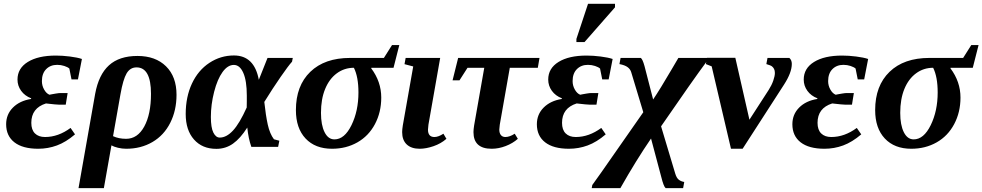

<svg xmlns="http://www.w3.org/2000/svg" viewBox="-20 -758 5071 991"><path d="M268.6 -471.2Q302.2 -471.2 341.1 -466.3Q379.9 -461.4 402.8 -453.6L382.3 -348.1H349.1L337.9 -404.3Q329.6 -411.6 312 -417.5Q294.4 -423.3 275.4 -423.3Q240.2 -423.3 218.3 -401.1Q196.3 -378.9 196.3 -339.4Q196.3 -315.9 207.8 -295.7Q219.2 -275.4 235.4 -269Q240.2 -270 246.1 -271.2Q252 -272.5 268.3 -275.1Q284.7 -277.8 292.5 -277.8H329.1L319.3 -217.8H284.2Q271.5 -217.8 217.3 -224.1Q141.6 -200.2 141.6 -124Q141.6 -87.9 160.4 -69.3Q179.2 -50.8 212.4 -50.8Q280.8 -50.8 344.2 -97.7L367.2 -64.5Q320.3 -24.4 273.9 -7.3Q227.5 9.8 177.2 9.8Q97.2 9.8 54.4 -23.4Q11.7 -56.6 11.7 -116.7Q11.7 -167.5 46.6 -202.6Q81.5 -237.8 140.1 -247.1L141.1 -250.5Q107.9 -263.2 89.1 -289.3Q70.3 -315.4 70.3 -347.2Q70.3 -405.3 123.5 -438.2Q176.8 -471.2 268.6 -471.2Z M631.3 9.8Q609.9 9.8 588.6 4.6Q567.4 -0.5 555.2 -7.8L516.1 212.9H385.3L471.2 -273.9Q489.3 -372.6 542.5 -420.9Q595.7 -469.2 689.5 -469.2Q782.7 -469.2 836.9 -415.8Q891.1 -362.3 891.1 -268.6Q891.1 -188 858.6 -123.8Q826.2 -59.6 766.8 -24.9Q707.5 9.8 631.3 9.8ZM630.9 -41.5Q689.9 -41.5 724.6 -105Q759.3 -168.5 759.3 -273.9Q759.3 -410.2 684.6 -410.2Q651.9 -410.2 633.5 -379.2Q615.2 -348.1 601.6 -270.5L563.5 -55.2Q592.8 -41.5 630.9 -41.5Z M1421.9 -31.7 1415.5 0H1277.3Q1262.2 -42.5 1256.3 -99.6Q1220.7 -43.5 1182.6 -16.6Q1144.5 10.3 1096.7 10.3Q1023.9 10.3 981.2 -38.1Q938.5 -86.4 938.5 -169.4Q938.5 -257.8 970.7 -326.7Q1002.9 -395.5 1060.8 -433.6Q1118.7 -471.7 1187.5 -471.7Q1292.5 -471.7 1315.9 -346.2L1360.8 -459H1491.2L1487.3 -439.5Q1469.2 -419.9 1428.5 -361.1Q1387.7 -302.2 1344.2 -231.9Q1351.6 -162.1 1362.1 -114.7Q1372.6 -67.4 1394 -39.1ZM1253.9 -264.6Q1253.9 -340.8 1235.8 -381.8Q1217.8 -422.9 1187 -422.9Q1155.3 -422.9 1128.7 -386.2Q1102.1 -349.6 1085.2 -283.9Q1068.4 -218.3 1068.4 -154.3Q1068.4 -99.1 1081.3 -73.5Q1094.2 -47.9 1114.3 -47.9Q1148.9 -47.9 1182.6 -84.2Q1216.3 -120.6 1253.4 -203.1L1253.9 -235.4Z M1706.1 -38.6Q1758.3 -38.6 1794.2 -112.1Q1830.1 -185.5 1830.1 -280.8Q1830.1 -361.3 1806.6 -408.2Q1757.3 -408.2 1718.5 -379.6Q1679.7 -351.1 1658.2 -298.8Q1636.7 -246.6 1636.7 -175.3Q1636.7 -112.8 1655.3 -75.7Q1673.8 -38.6 1706.1 -38.6ZM1896.5 -408.2 1896 -405.3Q1947.8 -336.4 1947.8 -254.4Q1947.8 -178.7 1915.3 -117.4Q1882.8 -56.2 1824.7 -23.2Q1766.6 9.8 1693.8 9.8Q1606.9 9.8 1557.1 -43.2Q1507.3 -96.2 1507.3 -189.9Q1507.3 -315.4 1581.5 -387.2Q1655.8 -459 1787.1 -459H1961.4L2003.4 -525.4H2041L2011.2 -408.2Z M2146 9.8Q2103 9.8 2079.3 -12.5Q2055.7 -34.7 2055.7 -76.2Q2055.7 -89.4 2059.1 -110.8L2112.8 -415L2067.9 -426.8L2073.7 -459H2252L2191.4 -114.7L2189 -88.9Q2189 -50.8 2222.2 -50.8Q2242.7 -50.8 2268.6 -67.9L2284.2 -41.5Q2255.9 -16.6 2217.3 -3.4Q2178.7 9.8 2146 9.8Z M2517.6 9.8Q2423.8 9.8 2423.8 -76.2Q2423.8 -89.4 2427.2 -110.8L2479.5 -408.2H2393.1L2351.6 -343.3H2315.9L2344.7 -459H2764.6L2755.9 -408.2H2611.3L2559.6 -114.7L2557.1 -89.4Q2557.1 -70.8 2565.4 -60.8Q2573.7 -50.8 2588.4 -50.8Q2610.4 -50.8 2636.7 -67.9L2652.8 -41.5Q2626.5 -18.1 2590.1 -4.2Q2553.7 9.8 2517.6 9.8Z M3007.8 -471.2Q3041.5 -471.2 3080.3 -466.3Q3119.1 -461.4 3142.1 -453.6L3121.6 -348.1H3088.4L3077.1 -404.3Q3068.8 -411.6 3051.3 -417.5Q3033.7 -423.3 3014.6 -423.3Q2979.5 -423.3 2957.5 -401.1Q2935.5 -378.9 2935.5 -339.4Q2935.5 -315.9 2947 -295.7Q2958.5 -275.4 2974.6 -269Q2979.5 -270 2985.4 -271.2Q2991.2 -272.5 3007.6 -275.1Q3023.9 -277.8 3031.7 -277.8H3068.4L3058.6 -217.8H3023.4Q3010.7 -217.8 2956.5 -224.1Q2880.9 -200.2 2880.9 -124Q2880.9 -87.9 2899.7 -69.3Q2918.5 -50.8 2951.7 -50.8Q3020 -50.8 3083.5 -97.7L3106.4 -64.5Q3059.6 -24.4 3013.2 -7.3Q2966.8 9.8 2916.5 9.8Q2836.4 9.8 2793.7 -23.4Q2751 -56.6 2751 -116.7Q2751 -167.5 2785.9 -202.6Q2820.8 -237.8 2879.4 -247.1L2880.4 -250.5Q2847.2 -263.2 2828.4 -289.3Q2809.6 -315.4 2809.6 -347.2Q2809.6 -405.3 2862.8 -438.2Q2916 -471.2 3007.8 -471.2ZM2955.1 -541V-557.1L3015.1 -738.3H3154.3V-720.2L2997.1 -541Z M3300.3 -178.7 3238.3 -384.3Q3233.9 -400.4 3219.7 -411.1Q3205.6 -421.9 3177.2 -427.2L3183.1 -459H3287.6Q3296.9 -452.1 3306.6 -417L3351.1 -244.6Q3386.2 -296.4 3447.3 -400.9L3481.4 -459H3630.4L3627 -439.9Q3558.1 -347.2 3392.1 -106L3465.3 138.2Q3472.2 161.1 3483.9 169.9Q3495.6 178.7 3511.7 181.2L3505.9 212.9H3415.5Q3405.3 204.6 3393.1 155.3L3340.3 -43Q3264.6 67.4 3182.1 212.9H3034.2L3037.1 196.8Q3067.4 155.8 3161.6 20Z M3775.4 -459.5 3848.1 -140.1 3947.3 -293.5Q3962.9 -317.9 3971.2 -341.8Q3979.5 -365.7 3979.5 -381.3Q3979.5 -394 3975.3 -402.1Q3971.2 -410.2 3964.4 -415.5Q3957.5 -420.9 3935.5 -427.2L3941.4 -459H4054.2Q4066.9 -447.8 4066.9 -428.2Q4066.9 -383.3 4026.4 -320.8L3813 9.8H3752.9L3653.3 -415.5L3623.5 -427.2L3628.9 -459.5Z M4326.7 -471.2Q4360.4 -471.2 4399.2 -466.3Q4438 -461.4 4460.9 -453.6L4440.4 -348.1H4407.2L4396 -404.3Q4387.7 -411.6 4370.1 -417.5Q4352.5 -423.3 4333.5 -423.3Q4298.3 -423.3 4276.4 -401.1Q4254.4 -378.9 4254.4 -339.4Q4254.4 -315.9 4265.9 -295.7Q4277.3 -275.4 4293.5 -269Q4298.3 -270 4304.2 -271.2Q4310.1 -272.5 4326.4 -275.1Q4342.8 -277.8 4350.6 -277.8H4387.2L4377.4 -217.8H4342.3Q4329.6 -217.8 4275.4 -224.1Q4199.7 -200.2 4199.7 -124Q4199.7 -87.9 4218.5 -69.3Q4237.3 -50.8 4270.5 -50.8Q4338.9 -50.8 4402.3 -97.7L4425.3 -64.5Q4378.4 -24.4 4332 -7.3Q4285.6 9.8 4235.4 9.8Q4155.3 9.8 4112.5 -23.4Q4069.8 -56.6 4069.8 -116.7Q4069.8 -167.5 4104.7 -202.6Q4139.6 -237.8 4198.2 -247.1L4199.2 -250.5Q4166 -263.2 4147.2 -289.3Q4128.4 -315.4 4128.4 -347.2Q4128.4 -405.3 4181.6 -438.2Q4234.9 -471.2 4326.7 -471.2Z M4695.8 -38.6Q4748 -38.6 4783.9 -112.1Q4819.8 -185.5 4819.8 -280.8Q4819.8 -361.3 4796.4 -408.2Q4747.1 -408.2 4708.3 -379.6Q4669.4 -351.1 4647.9 -298.8Q4626.5 -246.6 4626.5 -175.3Q4626.5 -112.8 4645 -75.7Q4663.6 -38.6 4695.8 -38.6ZM4886.2 -408.2 4885.7 -405.3Q4937.5 -336.4 4937.5 -254.4Q4937.5 -178.7 4905 -117.4Q4872.6 -56.2 4814.5 -23.2Q4756.3 9.8 4683.6 9.8Q4596.7 9.8 4546.9 -43.2Q4497.1 -96.2 4497.1 -189.9Q4497.1 -315.4 4571.3 -387.2Q4645.5 -459 4776.9 -459H4951.2L4993.2 -525.4H5030.8L5001 -408.2Z"/></svg>

Font: Liberation Serif
Style: Bold Italic
Weight: 700
Italic angle: -16.333°
Designer: Steve Matteson
Foundry: Ascender Corporation
Version: Version 2.1.5